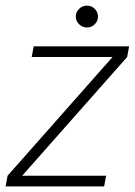

<svg xmlns="http://www.w3.org/2000/svg" viewBox="-28 -664 480 684"><path d="M-8 0 -1 -38 373 -461H85L92 -499H432L425 -461L51 -38H350L343 0ZM282 -566Q266 -566 254 -577.5Q242 -589 242 -605Q242 -621 254 -632.5Q266 -644 282 -644Q298 -644 309.5 -632.5Q321 -621 321 -605Q321 -589 309.5 -577.5Q298 -566 282 -566Z"/></svg>

Font: DM Sans 20pt ExtraLight
Style: Italic
Weight: 250
Italic angle: -10°
Version: Version 4.004;gftools[0.9.30]